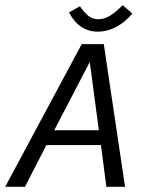

<svg xmlns="http://www.w3.org/2000/svg" viewBox="-41 -720 554 740"><path d="M0 0ZM274 -550 -21 0H55L138 -161H348L369 0H441L359 -550ZM168 -218 305 -481 340 -218ZM225 -672 267 -696Q284 -671 300 -658.5Q316 -646 338 -646Q362 -646 384 -660Q406 -674 432 -700L469 -668Q442 -635 407.5 -616.5Q373 -598 336 -598Q264 -598 225 -672Z"/></svg>

Font: Cambay Devanagari
Style: Italic
Weight: 400
Italic angle: -11°
Designer: Pooja Saxena
Foundry: Pooja Saxena
Version: Version 1.018;PS 001.018;hotconv 1.0.70;makeotf.lib2.5.58329